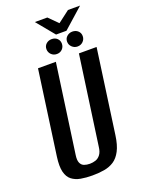

<svg xmlns="http://www.w3.org/2000/svg" viewBox="-155 -887 720 970"><g transform="rotate(-20 205.0 -402.0)"><path d="M169 12Q135 12 107 7Q79 2 59.5 -13Q40 -28 32.5 -58Q25 -88 32 -139L95 -591H191L124 -114Q120 -87 126.5 -72.5Q133 -58 146.5 -53Q160 -48 177 -48Q193 -48 208 -53Q223 -58 234 -72.5Q245 -87 248 -114L315 -591H410L347 -140Q340 -89 324 -58.5Q308 -28 285 -13Q262 2 232.5 7Q203 12 169 12ZM210 -626Q192 -626 180 -638Q168 -650 168 -667Q168 -684 180 -695Q192 -706 210 -706Q228 -706 239.5 -695Q251 -684 251 -667Q251 -650 239.5 -638Q228 -626 210 -626ZM321 -626Q304 -626 291.5 -638Q279 -650 279 -667Q279 -684 291.5 -695Q304 -706 321 -706Q339 -706 351 -695Q363 -684 363 -667Q363 -650 351 -638Q339 -626 321 -626ZM239 -720 160 -816H227L275 -768L338 -816H403L295 -720Z"/></g></svg>

Font: Alumni Sans Thin SemiBold
Style: Italic
Weight: 600
Italic angle: -8°
Version: Version 1.016